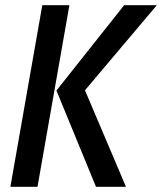

<svg xmlns="http://www.w3.org/2000/svg" viewBox="-20 -720 624 740"><path d="M350 0 197.5 -371 458.5 -700H584.5L307.5 -372L465.5 0ZM20 0 143 -700H247.5L124.5 0Z"/></svg>

Font: Cabin Condensed Medium
Style: Italic
Weight: 500
Width: 3
Italic angle: -10°
Designer: Pablo Impallari
Foundry: Pablo Impallari. http://www.impallari.com Igino Marini. http://www.ikern.com
Version: Version 3.001; ttfautohint (v1.8.3)